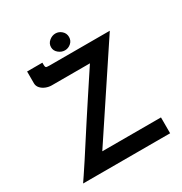

<svg xmlns="http://www.w3.org/2000/svg" viewBox="-199 -1027 1115 1175"><g transform="rotate(-30 358.0 -440.0)"><path d="M48 0Q55 -10 75.5 -40.5Q96 -71 125.5 -116Q155 -161 189.5 -215Q224 -269 261 -325.5Q298 -382 333 -435.5Q368 -489 397.5 -533.5Q427 -578 447 -608.5Q467 -639 474 -648L488 -616H182Q162 -616 141.5 -624Q121 -632 107.5 -647Q94 -662 94 -682V-765H202V-751Q202 -732 209 -730Q216 -728 233 -728H657L239 -98L232 -112H663V0ZM295 -820Q295 -846 315.5 -863Q336 -880 360 -880Q384 -880 403 -863Q422 -846 422 -820Q422 -794 403 -777.5Q384 -761 360 -761Q336 -761 315.5 -778Q295 -795 295 -820Z"/></g></svg>

Font: Josefin Sans Thin SemiBold
Style: Regular
Weight: 600
Version: Version 2.000